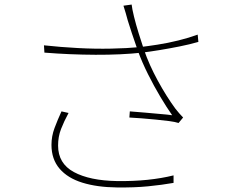

<svg xmlns="http://www.w3.org/2000/svg" viewBox="-20 -798 1040 843"><path d="M541 -708Q537 -723 532 -740.5Q527 -758 522 -773L558 -778Q560 -759 568.5 -724.5Q577 -690 589 -651.5Q601 -613 612 -580Q635 -513 673 -443.5Q711 -374 750 -321Q758 -311 766.5 -301Q775 -291 784 -282L764 -258Q749 -263 722 -266.5Q695 -270 663.5 -273Q632 -276 601.5 -278.5Q571 -281 548 -282L550 -309Q582 -307 617 -303.5Q652 -300 684 -297.5Q716 -295 736 -292Q712 -326 684 -373Q656 -420 630 -472Q604 -524 586 -573Q570 -618 559 -652Q548 -686 541 -708ZM173 -599Q247 -591 322.5 -587Q398 -583 468 -584.5Q538 -586 592 -591Q627 -595 672 -602Q717 -609 763.5 -620.5Q810 -632 848 -646L851 -614Q813 -603 768 -594Q723 -585 680 -578Q637 -571 604 -567Q513 -557 399.5 -557.5Q286 -558 175 -567ZM281 -302Q261 -265 248 -231.5Q235 -198 235 -159Q235 -80 304.5 -42.5Q374 -5 494 -3Q565 -2 627.5 -8.5Q690 -15 742 -28V5Q691 14 630.5 20Q570 26 493 25Q406 24 341.5 4Q277 -16 241.5 -57.5Q206 -99 206 -162Q206 -200 219.5 -236Q233 -272 250 -309Z"/></svg>

Font: Noto Sans TC
Style: Regular
Weight: 100
Designer: Ryoko NISHIZUKA 西塚涼子 (kana, bopomofo & ideographs); Paul D. Hunt (Latin, Greek & Cyrillic); Sandoll Communications 산돌커뮤니
Foundry: Adobe
Version: Version 2.004;hotconv 1.0.118;makeotfexe 2.5.65603